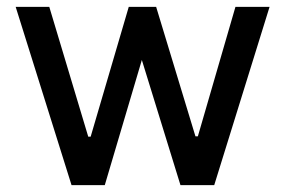

<svg xmlns="http://www.w3.org/2000/svg" viewBox="-20 -537 827 557"><path d="M762 -517 601.5 0H503.5L391.5 -363L284 0H187.5L25.5 -517H123L236 -140.5H243L353.5 -517H433L547 -141.5H554L663 -517Z"/></svg>

Font: Public Sans Medium
Style: Regular
Weight: 500
Designer: The Public Sans Project Authors: Dan O. Williams and USWDS (Libre Franklin designed by Pablo Impallari and Rodrigo Fuenz
Version: Version 1.007